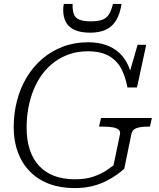

<svg xmlns="http://www.w3.org/2000/svg" viewBox="-20 -944 811 981"><path d="M116 -291Q116 -344 125 -393Q134 -442 152 -486Q170 -530 196.5 -565.5Q223 -601 258 -627Q293 -653 335.5 -667.5Q378 -682 428 -682Q495 -682 536 -658.5Q577 -635 599 -594Q621 -553 631 -497H680L727 -715H683L635 -548L654 -546Q647 -587 630 -620Q613 -653 586 -677Q559 -701 520 -714.5Q481 -728 429 -728Q360 -728 301 -705.5Q242 -683 195.5 -643Q149 -603 116.5 -549Q84 -495 67 -430Q50 -365 50 -294Q50 -223 71.5 -165.5Q93 -108 133.5 -67Q174 -26 231.5 -4.5Q289 17 361 17Q411 17 451 7Q491 -3 522.5 -19Q554 -35 577 -51.5Q600 -68 615 -82L651 -258Q656 -282 677.5 -289.5Q699 -297 734 -297H746L756 -341H496L486 -297H506Q536 -297 556 -293.5Q576 -290 586 -281.5Q596 -273 593 -258L560 -99Q551 -92 526.5 -75Q502 -58 461.5 -43Q421 -28 363 -28Q301 -28 255 -46Q209 -64 178 -98.5Q147 -133 131.5 -181.5Q116 -230 116 -291ZM441 -777Q487 -777 520 -792Q553 -807 573 -839.5Q593 -872 601 -924H557Q549 -889 536 -869.5Q523 -850 501 -842.5Q479 -835 444 -835Q405 -835 384.5 -844Q364 -853 357 -872.5Q350 -892 351 -924H306Q304 -915 303.5 -907.5Q303 -900 303 -892Q303 -856 317 -830.5Q331 -805 361.5 -791Q392 -777 441 -777Z"/></svg>

Font: Roboto Serif 20pt ExtraLight
Style: Italic
Weight: 250
Italic angle: -10°
Version: Version 1.007